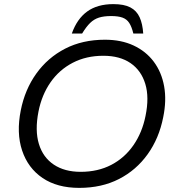

<svg xmlns="http://www.w3.org/2000/svg" viewBox="-20 -903 855 933"><path d="M365 10Q258 10 187 -38Q116 -86 87.5 -171.5Q59 -257 81 -367Q101 -468 156.5 -545.5Q212 -623 296.5 -666.5Q381 -710 490 -710Q569 -710 629 -682Q689 -654 727 -603.5Q765 -553 777.5 -484Q790 -415 773 -333Q753 -231 697.5 -153.5Q642 -76 558 -33Q474 10 365 10ZM372 -68Q456 -68 521 -102Q586 -136 628.5 -197.5Q671 -259 687 -339Q706 -430 686 -495.5Q666 -561 614 -596.5Q562 -632 482 -632Q399 -632 333.5 -598Q268 -564 225.5 -503Q183 -442 167 -361Q149 -269 169 -203.5Q189 -138 241.5 -103Q294 -68 372 -68ZM329 -740Q354 -811 403.5 -847Q453 -883 531 -883Q583 -883 613.5 -867Q644 -851 658.5 -819Q673 -787 676 -740H628Q620 -773 608 -791.5Q596 -810 575 -817.5Q554 -825 520 -825Q485 -825 461 -817.5Q437 -810 418 -791.5Q399 -773 379 -740Z"/></svg>

Font: REM Light
Style: Italic
Weight: 300
Italic angle: -11°
Designer: Octavio Pardo
Foundry: Ashler Design
Version: Version 1.005;gftools[0.9.28]